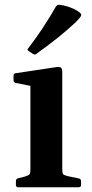

<svg xmlns="http://www.w3.org/2000/svg" viewBox="-20 -788 386 808"><path d="M108 0V-314H242V0ZM56 0Q47 0 47 -10V-26Q47 -36 57 -38L85 -45Q101 -50 104.5 -55Q108 -60 108 -75V-180H242V-76Q242 -60 245.5 -55.5Q249 -51 264 -47L312 -37Q321 -35 321 -25V-9Q321 0 311 0ZM108 -314V-463L126 -423L46 -439Q37 -441 37 -451V-470Q37 -479 47 -480L213 -505Q229 -508 235.5 -504Q242 -500 242 -486V-314ZM134 -562Q128 -556 119 -561L101 -573Q92 -578 99 -585Q132 -628 161 -672Q190 -716 215 -760Q221 -769 230 -768Q249 -766 269.5 -759Q290 -752 306 -742Q317 -735 320.5 -730Q324 -725 318.5 -717Q313 -709 297 -693Q262 -660 221 -627.5Q180 -595 134 -562Z"/></svg>

Font: Hahmlet SemiBold
Style: Regular
Weight: 600
Version: Version 1.002